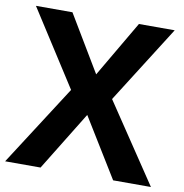

<svg xmlns="http://www.w3.org/2000/svg" viewBox="-80 -790 827 865"><g transform="rotate(10 333.5 -357.0)"><path d="M425.8 -359.9 667 0H494.1L328.1 -270L162.1 0H0L236.8 -368.2L15.1 -713.9H182.1L335.9 -457L486.3 -713.9H649.9Z"/></g></svg>

Font: Open Sans Hebrew
Style: Bold
Weight: 700
Foundry: Ascender Corporation, Yanek Iontef
Version: Version 2.001;PS 002.001;hotconv 1.0.70;makeotf.lib2.5.58329